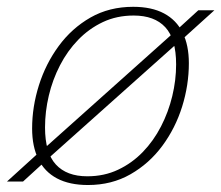

<svg xmlns="http://www.w3.org/2000/svg" viewBox="-37 -520 634 550"><path d="M344.5 -500.5Q397.5 -500.5 433 -481.5Q468.5 -462.5 486.2 -426.5Q504 -390.5 504 -339Q504 -276.5 484.8 -214.8Q465.5 -153 428 -102.2Q390.5 -51.5 336.8 -20.8Q283 10 215 10Q162 10 126.2 -9Q90.5 -28 72.8 -64.2Q55 -100.5 55 -152Q55 -214 74.5 -275.8Q94 -337.5 131.2 -388.2Q168.5 -439 222.2 -469.8Q276 -500.5 344.5 -500.5ZM213 -15Q261.5 -15 301.2 -33.8Q341 -52.5 372 -84.5Q403 -116.5 424.2 -157.8Q445.5 -199 456.5 -244.8Q467.5 -290.5 467.5 -335.5Q467.5 -408.5 436.5 -442Q405.5 -475.5 346 -475.5Q297.5 -475.5 257.8 -456.8Q218 -438 187 -406Q156 -374 134.8 -332.8Q113.5 -291.5 102.8 -246Q92 -200.5 92 -155Q92 -82.5 123 -48.8Q154 -15 213 -15ZM531 -490.5H577L488.5 -410.5L474 -399L105 -69.5L92.5 -58L29 0H-17L71 -80L86 -91.5L454.5 -421L467.5 -432.5Z"/></svg>

Font: Newsreader 9pt ExtraLight
Style: Italic
Weight: 250
Italic angle: -17°
Designer: Hugues Gentile
Foundry: Production Type
Version: Version 1.003